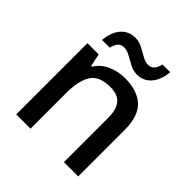

<svg xmlns="http://www.w3.org/2000/svg" viewBox="-198 -885 1027 1027"><g transform="rotate(45 315.5 -371.0)"><path d="M358 -549Q451 -549 501.5 -502.5Q552 -456 552 -351V0H444V-335Q444 -398 418 -429Q392 -460 335 -460Q253 -460 222 -411.5Q191 -363 191 -271V0H83V-539H168L183 -467H189Q215 -509 261 -529Q307 -549 358 -549ZM126 -606Q132 -671 163.5 -706Q195 -741 244 -741Q273 -741 299 -727Q325 -713 349 -699.5Q373 -686 395 -686Q415 -686 428 -700Q441 -714 448 -742H506Q500 -678 468.5 -642.5Q437 -607 389 -607Q361 -607 335 -620.5Q309 -634 284.5 -648Q260 -662 237 -662Q216 -662 203.5 -648Q191 -634 184 -606Z"/></g></svg>

Font: Noto Sans Nag Mundari Medium
Style: Regular
Weight: 500
Version: Version 1.000